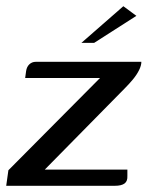

<svg xmlns="http://www.w3.org/2000/svg" viewBox="-31 -598 475 618"><path d="M113 -52H379V-32Q380 -15 370 -7.5Q360 0 339 0H-11L-4 -50L291 -347H50L53 -369Q55 -383 63.5 -391Q72 -399 84 -399H424Q424 -387 416.5 -372Q409 -357 396.5 -342Q384 -327 370 -313ZM231 -460 366 -578 408 -547 272 -460Z"/></svg>

Font: Genos Medium
Style: Italic
Weight: 500
Italic angle: -8°
Designer: Robert E. Leuschke
Foundry: Robert E. Leuschke
Version: Version 1.010